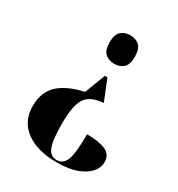

<svg xmlns="http://www.w3.org/2000/svg" viewBox="-174 -652 884 956"><g transform="rotate(30 267.5 -174.0)"><path d="M350 -182Q302 -178 274 -160Q246 -142 233.5 -102Q221 -62 221 8Q221 105 236 143.5Q251 182 289 182Q326 182 341 141.5Q356 101 356 -5Q423 -5 462 11.5Q501 28 501 73Q501 103 478.5 130Q456 157 410 174.5Q364 192 293 192Q183 192 117 144Q51 96 51 7Q51 -70 97.5 -115.5Q144 -161 242 -183L287 -301H302ZM297 -540Q327 -540 348 -522.5Q369 -505 369 -458Q369 -411 348 -393.5Q327 -376 297 -376Q267 -376 245.5 -393.5Q224 -411 224 -458Q224 -505 245.5 -522.5Q267 -540 297 -540Z"/></g></svg>

Font: Noto Serif Display SemiCondensed ExtraBold
Style: Regular
Weight: 800
Width: 4
Designer: Monotype Design Team
Foundry: Monotype Imaging Inc.
Version: Version 2.009